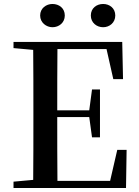

<svg xmlns="http://www.w3.org/2000/svg" viewBox="-20 -946 700 966"><path d="M244 -809C277 -809 306 -832 306 -868C306 -905 277 -926 244 -926C213 -926 182 -905 182 -868C182 -832 213 -809 244 -809ZM499 -809C531 -809 560 -832 560 -868C560 -905 531 -926 499 -926C466 -926 437 -905 437 -868C437 -832 466 -809 499 -809ZM550 -548H599L595 -735H48V-704L147 -695C148 -595 148 -495 148 -393V-342C148 -241 148 -140 147 -41L48 -32V0H614L617 -192H570L534 -36H269C268 -138 268 -241 268 -357H429L443 -255H483V-496H443L429 -391H268C268 -499 268 -600 269 -699H516Z"/></svg>

Font: GenKiMin2 TW SB
Style: Regular
Weight: 600
Version: Version 2.100;PS 2.1;hotconv 16.6.51;makeotf.lib2.5.65220 DE